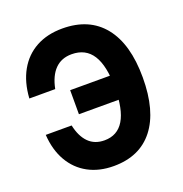

<svg xmlns="http://www.w3.org/2000/svg" viewBox="-146 -948 1043 1095"><g transform="rotate(-20 375.0 -400.0)"><path d="M273 -327V-473H531V-327ZM360 19Q272 19 205.5 -17Q139 -53 100 -120.5Q61 -188 55 -281H212Q227 -211 264 -174Q301 -137 360 -137Q439 -137 478.5 -202.5Q518 -268 518 -400Q518 -532 476.5 -597.5Q435 -663 350 -663Q288 -663 249 -623.5Q210 -584 195 -508H38Q44 -605 83.5 -675Q123 -745 191 -782Q259 -819 350 -819Q513 -819 600 -711Q687 -603 687 -400Q687 -197 602.5 -89Q518 19 360 19Z"/></g></svg>

Font: Martian Mono SemiExpanded
Style: Bold
Weight: 700
Width: 6
Designer: Roman Shamin
Foundry: Evil Martians
Version: Version 1.000